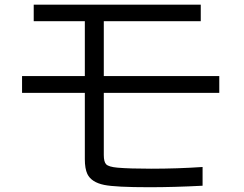

<svg xmlns="http://www.w3.org/2000/svg" viewBox="-20 -782 1040 820"><path d="M124 -762.2H837.4V-691.4H423.3V-457H916.5V-385.3H423.3V-120.1Q423.3 -90.3 433.6 -80.1Q444.3 -69.3 481.9 -65.9Q534.2 -61.5 625.5 -61.5Q737.3 -61.5 845.2 -68.8V11.2Q723.6 17.6 617.2 17.6Q473.6 17.6 425.3 7.8Q370.1 -3.4 353 -39.1Q342.3 -62 342.3 -102.1V-385.3H74.2V-457H342.3V-691.4H124Z"/></svg>

Font: BIZ UDGothic
Style: Regular
Weight: 400
Monospace: yes
Designer: TypeBank Co., Ltd.
Foundry: Morisawa Inc.
Version: Version 1.05